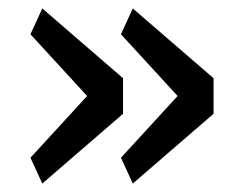

<svg xmlns="http://www.w3.org/2000/svg" viewBox="-20 -509 561 454"><path d="M52 -136 186 -282 52 -428 80 -489 271 -324V-240L80 -75ZM266 -136 400 -282 266 -428 294 -489 485 -324V-240L294 -75Z"/></svg>

Font: IBM Plex Sans Arabic Text
Style: Regular
Weight: 450
Designer: Mike Abbink, Paul van der Laan, Pieter van Rosmalen, Wael Morcos, Khajak Apelian
Foundry: Bold Monday
Version: Version 1.2